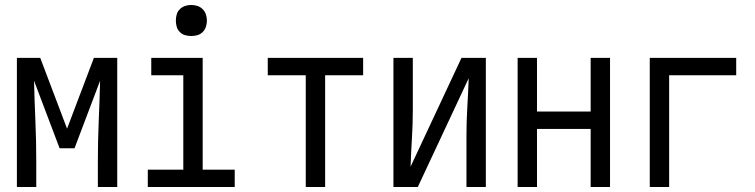

<svg xmlns="http://www.w3.org/2000/svg" viewBox="-20 -753 3040 773"><path d="M48 0V-520H142L250 -235L358 -520H452V0H374V-104Q374 -185 377.5 -266Q381 -347 383 -428L280 -156H220L117 -428Q119 -347 122.5 -266Q126 -185 126 -104V0Z M575 0V-70H718V-450H589V-520H796V-70H925V0ZM750 -608Q737 -608 725 -611.5Q713 -615 704 -624Q695 -633 691.5 -645Q688 -657 688 -670Q688 -683 691.5 -695Q695 -707 704 -716Q713 -725 725 -729Q737 -733 750 -733Q763 -733 775 -729Q787 -725 796 -716Q805 -707 809 -695Q813 -683 813 -670Q813 -657 809 -645Q805 -633 796 -624Q787 -615 775 -611.5Q763 -608 750 -608Z M1211 0V-450H1058V-520H1442V-450H1289V0Z M1564 0V-520H1642V-312Q1642 -254 1638.5 -197Q1635 -140 1633 -82L1838 -520H1936V0H1858V-208Q1858 -266 1861.5 -323Q1865 -380 1867 -438L1662 0Z M2064 0V-520H2142V-304H2358V-520H2436V0H2358V-234H2142V0Z M2596 0V-520H2944V-450H2674V0Z"/></svg>

Font: Iosevka Term SS14
Style: Regular
Weight: 400
Monospace: yes
Designer: Belleve Invis
Foundry: Belleve Invis
Version: Version 24.1.1; ttfautohint (v1.8.4)